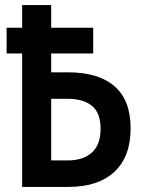

<svg xmlns="http://www.w3.org/2000/svg" viewBox="-20 -734 570 754"><path d="M67 0V-524H6V-625H67V-714H181V-625H346V-524H181V-450H247Q367 -450 430 -395Q493 -340 493 -230Q493 -119 429.5 -59.5Q366 0 249 0ZM181 -104H246Q307 -104 341 -135Q375 -166 375 -228Q375 -290 341.5 -318Q308 -346 246 -346H181Z"/></svg>

Font: Noto Sans Mono Condensed SemiBold
Style: Regular
Weight: 600
Width: 3
Designer: Monotype Design Team
Foundry: Monotype Imaging Inc.
Version: Version 2.014